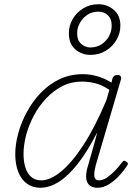

<svg xmlns="http://www.w3.org/2000/svg" viewBox="-20 -869 662 906"><path d="M170 17Q134 17 107.5 -2Q81 -21 66.5 -57Q52 -93 52 -141Q52 -188 66 -239.5Q80 -291 107 -341Q134 -391 173 -431.5Q212 -472 261.5 -495.5Q311 -519 372 -519Q405 -519 440 -509Q475 -499 506 -479L511 -500Q515 -508 520 -511.5Q525 -515 535 -515Q545 -515 549 -509.5Q553 -504 551 -495L432 -90Q426 -67 425 -51Q424 -35 429 -26.5Q434 -18 447 -18Q466 -18 486 -32Q506 -46 524.5 -65.5Q543 -85 556 -103Q561 -110 565.5 -110.5Q570 -111 576 -106Q584 -101 583.5 -96.5Q583 -92 579 -86Q566 -66 544.5 -42Q523 -18 496 -0.5Q469 17 440 17Q423 17 410.5 10.5Q398 4 392 -8.5Q386 -21 386.5 -40.5Q387 -60 395 -86Q406 -126 417.5 -165.5Q429 -205 439 -245Q392 -153 346.5 -95.5Q301 -38 257 -10.5Q213 17 170 17ZM91 -142Q91 -106 100 -78Q109 -50 127.5 -34Q146 -18 175 -18Q217 -18 268 -59.5Q319 -101 373.5 -184.5Q428 -268 482 -396L496 -445Q458 -470 426.5 -477Q395 -484 366 -484Q316 -484 274 -462.5Q232 -441 198 -405Q164 -369 140 -324Q116 -279 103.5 -232Q91 -185 91 -142ZM407 -610Q366 -610 335.5 -636Q305 -662 305 -712Q305 -748 323 -779Q341 -810 372.5 -829.5Q404 -849 445 -849Q485 -849 516.5 -823Q548 -797 548 -748Q548 -711 529 -679.5Q510 -648 478.5 -629Q447 -610 407 -610ZM406 -645Q436 -645 459 -660Q482 -675 494.5 -698.5Q507 -722 507 -748Q507 -781 488.5 -797.5Q470 -814 445 -814Q414 -814 392 -799Q370 -784 357 -761Q344 -738 344 -712Q344 -679 363 -662Q382 -645 406 -645Z"/></svg>

Font: Playwrite AU QLD Thin
Style: Regular
Weight: 250
Designer: Veronika Burian, José Scaglione
Foundry: TypeTogether
Version: Version 1.002